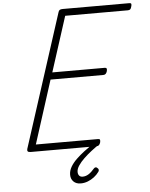

<svg xmlns="http://www.w3.org/2000/svg" viewBox="-75 -1057 1069 1372"><g transform="rotate(-5 460.0 -371.5)"><path d="M111 0Q96 0 90.5 -5.5Q85 -11 88 -23L396 -978Q399 -989 406 -993.5Q413 -998 428 -998H906Q917 -998 919 -991.5Q921 -985 917 -973Q914 -959 908 -953.5Q902 -948 891 -948H441L314 -553H691Q701 -553 703.5 -546.5Q706 -540 703 -528Q699 -515 692.5 -509Q686 -503 676 -503H297L152 -50H599Q609 -50 611.5 -44Q614 -38 611 -25Q607 -12 600.5 -6Q594 0 585 0ZM448 255Q415 255 396 236Q377 217 377 187Q377 158 393 130.5Q409 103 435.5 77.5Q462 52 493.5 28Q525 4 557 -18L600 -15V-10Q573 8 544 30.5Q515 53 489.5 77.5Q464 102 448 126Q432 150 432 171Q432 188 440.5 198Q449 208 466 208Q488 208 508.5 195Q529 182 550 157Q555 151 562.5 150Q570 149 577 157Q583 162 584 168.5Q585 175 580 183Q565 204 544 220Q523 236 498.5 245.5Q474 255 448 255Z"/></g></svg>

Font: Playwrite RO ExtraLight
Style: Regular
Weight: 250
Version: Version 1.002